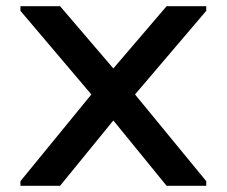

<svg xmlns="http://www.w3.org/2000/svg" viewBox="-20 -600 732 620"><path d="M518 -580H646V-565L416 -295L646 -15V0H518L346 -211L174 0H46V-15L275 -295L46 -565V-580H174L346 -379Z"/></svg>

Font: Orbitron
Style: Regular
Weight: 500
Designer: Matt McInerney
Foundry: Matt McInerney
Version: 1.000